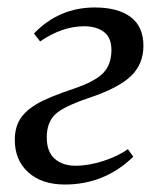

<svg xmlns="http://www.w3.org/2000/svg" viewBox="-20 -489 430 519"><path d="M367.7 -365.2Q367.7 -315.9 334 -283.4Q300.3 -251 221.2 -224.6Q150.4 -200.7 128.4 -179Q106.4 -157.2 106.4 -117.7Q106.4 -78.6 127.9 -59.8Q149.4 -41 184.1 -41Q220.2 -41 260.3 -54.2Q300.3 -67.4 325.7 -85.9L340.3 -65.4Q262.7 9.8 155.3 9.8Q92.8 9.8 56.4 -23.2Q20 -56.2 20 -110.8Q20 -144 34.2 -166.7Q48.3 -189.5 79.1 -207.8Q109.9 -226.1 180.2 -249.5Q237.3 -269 259.3 -292Q281.2 -314.9 281.2 -354Q281.2 -387.2 261 -402.6Q240.7 -418 207.5 -418Q148.4 -418 88.4 -377L71.8 -398.4Q139.6 -468.8 236.3 -468.8Q298.8 -468.8 333.3 -442.9Q367.7 -417 367.7 -365.2Z"/></svg>

Font: Liberation Serif
Style: Italic
Weight: 400
Italic angle: -16.333°
Designer: Steve Matteson
Foundry: Ascender Corporation
Version: Version 2.1.5